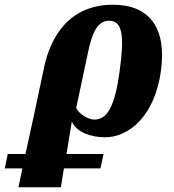

<svg xmlns="http://www.w3.org/2000/svg" viewBox="-133 -570 739 814"><path d="M-113 144H-38L-55 224H125L138 144H293L306 83H149L171 -52H173C192 -12 247 12 313 12C413 12 523 -78 549 -268C575 -452 500 -550 346 -550C159 -550 81 -412 54 -285L11 -82L-25 83H-100ZM267 -63C238 -63 200 -90 190 -112L240 -347C257 -429 279 -482 330 -482C387 -482 395 -417 374 -267C354 -119 322 -63 267 -63Z"/></svg>

Font: Noto Serif Condensed Black
Style: Italic
Weight: 900
Width: 3
Italic angle: -12°
Designer: Monotype Design Team
Foundry: Monotype Imaging Inc.
Version: Version 2.013